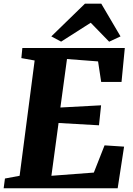

<svg xmlns="http://www.w3.org/2000/svg" viewBox="-42 -1003 711 1023"><path d="M-22.5 0H585L619.1 -221.7L515.1 -228.5L458 -83.5L231.9 -66.4L270 -347.7L485.4 -335.4L496.6 -441.9L279.8 -430.2L314.9 -688.5L480.5 -675.8L497.1 -566.4H605.5L623 -747.1H77.1L71.8 -693.4L142.6 -680.7L62.5 -66.4L-15.6 -51.8ZM283.7 -781.2 441.4 -881.8 539.6 -780.8 600.1 -809.1 497.6 -983.4H410.6L231.4 -809.1Z"/></svg>

Font: Merriweather
Style: Heavy Italic
Weight: 900
Italic angle: -7.5°
Designer: Eben Sorkin
Foundry: Eben Sorkin
Version: Version 1.001